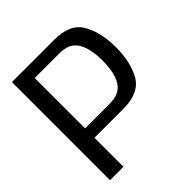

<svg xmlns="http://www.w3.org/2000/svg" viewBox="-184 -805 934 934"><g transform="rotate(-45 283.0 -337.5)"><path d="M42 0H134.5V-199.5H332.5C406 -199.5 455.5 -222 481.5 -267C507 -312 520 -368.5 520 -437C520 -505.5 507 -562 481 -607.5C455.5 -652.5 406 -675 332.5 -675H42ZM134.5 -264V-610.5H305C350.5 -610.5 382 -595.5 400.5 -565.5C418.5 -535.5 428 -492.5 428 -437C428 -381.5 418.5 -338.5 400.5 -309C382 -279 350 -264 305 -264Z"/></g></svg>

Font: Anybody
Style: Regular
Weight: 400
Designer: Tyler Finck
Foundry: Etcetera Type Company
Version: Version 1.110